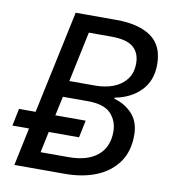

<svg xmlns="http://www.w3.org/2000/svg" viewBox="-81 -784 761 854"><g transform="rotate(10 300.0 -357.0)"><path d="M41 0 77 -171H2L18 -249H93L192 -714H377Q476 -714 532.5 -675Q589 -636 589 -550Q589 -477 545 -431.5Q501 -386 428 -372V-367Q477 -354 510 -318Q543 -282 543 -222Q543 -149 507.5 -99.5Q472 -50 410.5 -25Q349 0 269 0ZM217 -410H334Q379 -410 415.5 -424Q452 -438 474 -466.5Q496 -495 496 -539Q496 -586 466 -611.5Q436 -637 366 -637H265ZM146 -76H272Q357 -76 403 -114Q449 -152 449 -222Q449 -270 418 -303Q387 -336 313 -336H201L182 -249H319L303 -171H166Z"/></g></svg>

Font: Noto Sans IKEA
Style: Italic
Weight: 400
Italic angle: -12°
Designer: Monotype Design Team
Foundry: Monotype Imaging Inc.
Version: Version 2.001